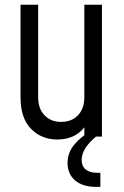

<svg xmlns="http://www.w3.org/2000/svg" viewBox="-20 -562 510 790"><path d="M215.5 12Q151 12 107.8 -31.8Q64.5 -75.5 64.5 -161.5V-542.5H137V-161.5Q137 -115.5 162.8 -88Q188.5 -60.5 231.5 -60.5Q275 -60.5 301 -88Q327 -115.5 327 -161.5V-542.5H399.5V0H327V-38Q287.5 12 215.5 12ZM376 207Q320.5 207 289.2 180.5Q258 154 258 108.5Q258 67 285 33.8Q312 0.5 361.5 -28.5H375V0Q346.5 23.5 331.2 47.8Q316 72 316 96Q316 122 332.8 135.5Q349.5 149 379 149H393V207Z"/></svg>

Font: Mohave
Style: Regular
Weight: 400
Designer: Gumpita Rahayu
Foundry: Tokotype
Version: Version 2.003; ttfautohint (v1.8.3)